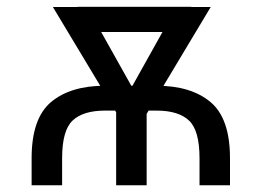

<svg xmlns="http://www.w3.org/2000/svg" viewBox="-20 -549 775 569"><path d="M164.1 0H73.7V-80.1Q73.7 -198.2 131.3 -246.6Q189 -294.9 291 -294.9H444.3Q545.9 -294.9 603.8 -246.6Q661.6 -198.2 661.6 -80.1V0H571.3V-80.1Q571.3 -162.6 540 -191.9Q508.8 -221.2 444.3 -221.2H291Q226.6 -221.2 195.3 -191.9Q164.1 -162.6 164.1 -80.1ZM546.9 -528.8V-454.1H210V-528.8ZM344.2 -244.1 502.9 -528.3H604.5L411.6 -206.5H356.9ZM238.3 -528.3 398.9 -241.7 384.8 -206.5H330.1L136.7 -528.3ZM414.6 -283.7V0H324.2V-283.7Z"/></svg>

Font: RobotoDEMO
Style: Regular
Weight: 400
Designer: Christian Robertson
Foundry: Google
Version: Version 2.136